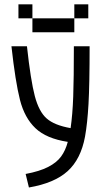

<svg xmlns="http://www.w3.org/2000/svg" viewBox="-20 -832 478 859"><path d="M94.7 -53.7Q157.2 -65.4 195.3 -85Q233.4 -104.5 253.4 -131.8Q273.4 -159.2 283.2 -197.3Q187.5 -211.9 138.7 -258.3Q89.8 -304.7 69.3 -385.3Q48.8 -465.8 31.2 -625H100.6Q117.2 -472.7 135.7 -402.3Q154.3 -332 189 -301.8Q223.6 -271.5 295.9 -258.8Q304.7 -319.3 307.6 -400.4Q310.5 -481.4 310.5 -625H380.9Q380.9 -454.1 376 -367.2Q371.1 -280.3 360.4 -220.7Q341.8 -120.1 282.7 -66.4Q223.6 -12.7 109.4 6.8ZM187.5 -750V-687.5H125V-750ZM250 -750V-687.5H187.5V-750ZM312.5 -750V-687.5H250V-750ZM375 -812.5V-750H312.5V-812.5ZM125 -812.5V-750H62.5V-812.5Z"/></svg>

Font: Sudo Variable
Style: Regular
Weight: 400
Monospace: yes
Designer: Jens Kutilek
Foundry: Jens Kutilek
Version: Version 0.040